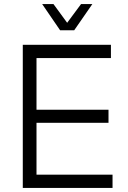

<svg xmlns="http://www.w3.org/2000/svg" viewBox="-20 -932 633 952"><path d="M93 0V-710H530V-644H161V-388H518V-323H161V-66H538V0ZM189 -912H245L313 -819L382 -912H438L348 -782H278Z"/></svg>

Font: Geist Light
Style: Regular
Weight: 400
Designer: Basement.studio, Andrés Briganti, Mateo Zaragoza
Foundry: Basement.studio, Vercel, Andrés Briganti, Guido Ferreyra, Mateo Zaragoza
Version: Version 1.401